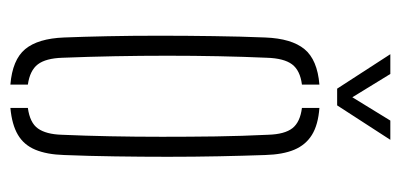

<svg xmlns="http://www.w3.org/2000/svg" viewBox="-226 -560 790 379"><g transform="rotate(90 169.5 -370.0)"><path d="M53.5 -101Q52 -138 51 -186.2Q50 -234.5 50 -288.2Q50 -342 50.8 -395.8Q51.5 -449.5 53.5 -498Q55.5 -550 76.5 -575.5Q97.5 -601 146.5 -605V-570.5Q118.5 -567 106.5 -551Q94.5 -535 93.5 -501Q91.5 -456 90.5 -406.2Q89.5 -356.5 89.5 -304.8Q89.5 -253 90.5 -200.8Q91.5 -148.5 93.5 -98Q94.5 -65 106.5 -49.2Q118.5 -33.5 146.5 -29.5V5Q97.5 1 76.5 -24.2Q55.5 -49.5 53.5 -101ZM192.5 5V-29.5Q222 -33.5 233.2 -49.5Q244.5 -65.5 245.5 -96Q247.5 -142 248.5 -192Q249.5 -242 249.5 -294.5Q249.5 -347 248.8 -399.8Q248 -452.5 245.5 -504Q244.5 -536.5 232.5 -551.8Q220.5 -567 192.5 -570.5V-605Q226 -602.5 245.8 -590.2Q265.5 -578 275 -555.5Q284.5 -533 285.5 -498Q287 -455.5 288 -406.5Q289 -357.5 289 -305.8Q289 -254 288.2 -202Q287.5 -150 285.5 -101Q284.5 -67 275 -44.2Q265.5 -21.5 245.5 -9.8Q225.5 2 192.5 5ZM154.5 -640 86.5 -745H125.5L171.5 -670L217.5 -745H255.5L187.5 -640Z"/></g></svg>

Font: Big Shoulders Stencil Text Thin
Style: Regular
Weight: 100
Designer: Patric King
Foundry: XO Type Co
Version: Version 2.001